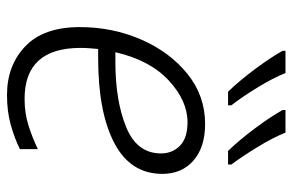

<svg xmlns="http://www.w3.org/2000/svg" viewBox="-160 -646 816 535"><g transform="rotate(90 247.5 -378.0)"><path d="M244 10Q290 10 327.5 -0.5Q365 -11 395 -26V-76Q364 -61 329.5 -50Q295 -39 255 -39Q113 -39 113 -195Q113 -208 114 -221Q115 -234 116 -244H142Q292 -244 378 -289Q464 -334 464 -423Q464 -477 427 -509.5Q390 -542 325 -542Q246 -542 185 -492.5Q124 -443 89.5 -363.5Q55 -284 55 -193Q55 -92 108.5 -41Q162 10 244 10ZM125 -292Q147 -388 203.5 -440.5Q260 -493 320 -493Q364 -493 385.5 -472Q407 -451 407 -419Q407 -352 333.5 -322Q260 -292 152 -292ZM400 -606H438V-615Q415 -646 389 -688.5Q363 -731 349 -766H286V-758Q305 -724 337.5 -680.5Q370 -637 400 -606ZM235 -606H273V-615Q249 -646 223 -688.5Q197 -731 183 -766H121V-758Q140 -724 172.5 -680.5Q205 -637 235 -606Z"/></g></svg>

Font: Noto Sans UI Light
Style: Italic
Weight: 300
Italic angle: -12°
Designer: Monotype Design Team
Foundry: Monotype Imaging Inc.
Version: Version 1.901